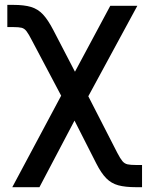

<svg xmlns="http://www.w3.org/2000/svg" viewBox="-20 -570 620 794"><path d="M30.8 204.1 232.9 -174.3 112.3 -402.3Q98.6 -429.2 89.8 -440.7Q81.1 -452.1 69.6 -455.1Q58.1 -458 35.2 -458H10.3V-549.8H35.2Q79.6 -549.8 108.2 -541.3Q136.7 -532.7 157.7 -510.3Q178.7 -487.8 200.7 -445.3L290 -273.4L436 -545.9H547.9L345.2 -171.9L465.3 62.5Q477.5 85.9 486.3 96.4Q495.1 106.9 507.6 109.6Q520 112.3 542.5 112.3H567.4V204.1H542.5Q498 204.1 469.2 196.3Q440.4 188.5 419.4 167.2Q398.4 146 377.9 105.5L288.1 -71.3L143.1 204.1Z"/></svg>

Font: Inter Medium
Style: Regular
Weight: 500
Designer: Rasmus Andersson
Foundry: rsms
Version: Version 4.001;git-9221beed3